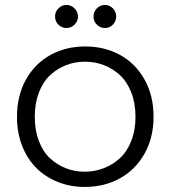

<svg xmlns="http://www.w3.org/2000/svg" viewBox="-20 -740 682 768"><path d="M594.2 -272.9Q594.2 -188.5 557.4 -124Q520.5 -59.6 458.3 -25.9Q396 7.8 318.8 7.8Q261.2 7.8 211.7 -12Q162.1 -31.7 125.7 -67.6Q89.4 -103.5 68.6 -156.5Q47.9 -209.5 47.9 -272.9Q47.9 -357.9 84.2 -422.4Q120.6 -486.8 182.4 -520.5Q244.1 -554.2 320.8 -554.2Q397.9 -554.2 459.7 -520.5Q521.5 -486.8 557.9 -422.4Q594.2 -357.9 594.2 -272.9ZM318.8 -53.2Q358.4 -53.2 394.3 -66.9Q430.2 -80.6 459 -106.7Q487.8 -132.8 504.9 -175.8Q522 -218.8 522 -272.9Q522 -327.1 505.1 -370.1Q488.3 -413.1 459.7 -439.5Q431.2 -465.8 395.5 -479.5Q359.9 -493.2 319.8 -493.2Q279.8 -493.2 244.4 -479.5Q209 -465.8 180.7 -439.5Q152.3 -413.1 135.7 -370.1Q119.1 -327.1 119.1 -272.9Q119.1 -218.8 135.5 -175.8Q151.9 -132.8 180.2 -106.7Q208.5 -80.6 243.7 -66.9Q278.8 -53.2 318.8 -53.2ZM246.1 -627.9Q227.1 -627.9 213.6 -641.4Q200.2 -654.8 200.2 -673.8Q200.2 -692.9 213.6 -706.5Q227.1 -720.2 246.1 -720.2Q264.6 -720.2 278.3 -706.3Q292 -692.4 292 -673.8Q292 -655.3 278.3 -641.6Q264.6 -627.9 246.1 -627.9ZM399.9 -627.9Q380.9 -627.9 367.4 -641.4Q354 -654.8 354 -673.8Q354 -692.9 367.4 -706.5Q380.9 -720.2 399.9 -720.2Q418.5 -720.2 431.6 -706.5Q444.8 -692.9 444.8 -673.8Q444.8 -655.3 431.6 -641.6Q418.5 -627.9 399.9 -627.9Z"/></svg>

Font: SVN-Poppins Light
Style: Regular
Weight: 300
Designer: Ninad Kale (Devanagari), Jonny Pinhorn (Latin)
Foundry: Indian Type Foundry
Version: Version 3.002 2017